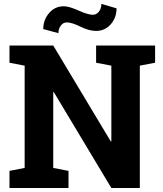

<svg xmlns="http://www.w3.org/2000/svg" viewBox="-20 -938 812 958"><path d="M27.3 0ZM561.5 -896.5Q561.5 -849.6 532.5 -816.7Q503.4 -783.7 459 -783.7Q424.8 -783.7 381.6 -804.9Q338.4 -826.2 313 -826.2Q295.4 -826.2 283.4 -810.3Q271.5 -794.4 271.5 -772.5L195.8 -793Q195.8 -838.9 224.9 -872.8Q253.9 -906.7 297.9 -906.7Q325.2 -906.7 371.8 -885.5Q418.5 -864.3 443.8 -864.3Q460.9 -864.3 473.4 -879.9Q485.8 -895.5 485.8 -918.5ZM753.9 -710.9V-625L677.7 -610.4V0H535.6L248.5 -478.5L245.6 -478V-100.1L321.8 -85.4V0H27.3V-85.4L103 -100.1V-610.4L27.3 -625V-710.9H103H245.6L532.7 -232.4L535.6 -232.9V-610.4L459.5 -625V-710.9H677.7Z"/></svg>

Font: TypoPRO Roboto Slab
Style: Bold
Weight: 700
Designer: Google
Version: Version 1.100263; 2013; ttfautohint (v0.94.20-1c74) -l 8 -r 